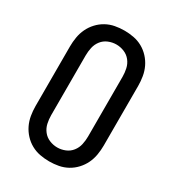

<svg xmlns="http://www.w3.org/2000/svg" viewBox="-182 -845 863 955"><g transform="rotate(30 250.0 -367.5)"><path d="M250 8Q223 8 196.5 3Q170 -2 146.5 -15Q123 -28 104.5 -48Q86 -68 74.5 -92Q63 -116 58.5 -143Q54 -170 54 -196V-539Q54 -565 58.5 -592Q63 -619 74.5 -643Q86 -667 104.5 -687Q123 -707 146.5 -720Q170 -733 196.5 -738Q223 -743 250 -743Q277 -743 303.5 -738Q330 -733 353.5 -720Q377 -707 395.5 -687Q414 -667 425.5 -643Q437 -619 441.5 -592Q446 -565 446 -539V-196Q446 -170 441.5 -143Q437 -116 425.5 -92Q414 -68 395.5 -48Q377 -28 353.5 -15Q330 -2 303.5 3Q277 8 250 8ZM250 -72Q273 -72 295 -81Q317 -90 331.5 -108.5Q346 -127 351 -150Q356 -173 356 -196V-539Q356 -562 351 -585Q346 -608 331.5 -626.5Q317 -645 295 -654Q273 -663 250 -663Q227 -663 205 -654Q183 -645 168.5 -626.5Q154 -608 149 -585Q144 -562 144 -539V-196Q144 -173 149 -150Q154 -127 168.5 -108.5Q183 -90 205 -81Q227 -72 250 -72Z"/></g></svg>

Font: Iosevka SS10 Medium
Style: Regular
Weight: 500
Monospace: yes
Designer: Belleve Invis
Foundry: Belleve Invis
Version: Version 28.0.6; ttfautohint (v1.8.4)